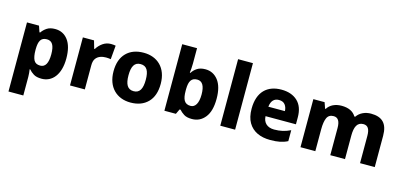

<svg xmlns="http://www.w3.org/2000/svg" viewBox="-81 -1319 4424 2118"><g transform="rotate(15 2130.5 -260.0)"><path d="M392.1 -559.1C353.5 -559.1 322.3 -551.3 298.3 -535.2C274.4 -519 255.4 -500.5 241.2 -479H232.9L209 -548.8H71.8V240.2H241.2V27.8C241.2 -3.9 237.8 -31.7 233.9 -57.1H241.2C254.4 -40.5 272.5 -25.4 294.9 -11.2C316.9 2.9 347.7 9.8 387.2 9.8C505.9 9.8 594.2 -88.9 594.2 -275.9C594.2 -368.2 575.7 -438.5 539.1 -486.8C502.4 -535.2 453.1 -559.1 392.1 -559.1ZM333 -425.8C393.1 -425.8 421.9 -380.9 421.9 -277.8C421.9 -176.8 393.1 -126 335 -126C298.8 -126 274.4 -139.2 261.2 -165C248 -190.9 241.2 -228.5 241.2 -276.9V-292C242.7 -381.3 265.1 -425.8 333 -425.8Z M1029.3 -559.1C995.1 -559.1 963.9 -549.3 936 -529.8C908.2 -509.8 886.2 -486.3 870.1 -459H863.3L837.4 -548.8H710V0H879.4V-274.9C879.4 -309.1 886.2 -335.4 899.9 -353.5C927.2 -390.1 972.7 -400.9 1015.1 -400.9C1038.1 -400.9 1057.1 -398.4 1069.3 -396L1083 -554.2C1071.3 -556.6 1046.4 -559.1 1029.3 -559.1Z M1672.4 -275.9C1672.4 -458 1560.5 -559.1 1404.3 -559.1C1320.3 -559.1 1254.4 -534.7 1206.1 -485.8C1157.7 -436.5 1133.3 -366.7 1133.3 -275.9C1133.3 -93.3 1245.1 9.8 1401.4 9.8C1485.4 9.8 1551.8 -15.1 1600.1 -64.5C1648.4 -113.8 1672.4 -184.1 1672.4 -275.9ZM1304.2 -275.9C1304.2 -377.4 1333.5 -429.2 1402.3 -429.2C1473.1 -429.2 1501.5 -377.4 1501.5 -275.9C1501.5 -173.8 1473.1 -120.1 1403.3 -120.1C1333 -120.1 1304.2 -173.8 1304.2 -275.9Z M1957.5 -759.8H1788.1V0H1919.4L1946.3 -57.1H1957.5C1971.7 -40.5 1989.7 -25.4 2011.7 -11.2C2033.7 2.9 2064 9.8 2103.5 9.8C2164.6 9.8 2214.4 -14.2 2252.9 -62.5C2291.5 -110.8 2310.5 -181.6 2310.5 -275.9C2310.5 -368.7 2291.5 -439 2253.9 -487.3C2216.3 -535.2 2167.5 -559.1 2108.4 -559.1C2069.8 -559.1 2038.6 -551.3 2014.6 -535.6C1990.7 -520 1971.7 -501 1957.5 -478H1950.2C1954.1 -504.9 1957.5 -545.4 1957.5 -585ZM2050.3 -425.8C2108.9 -425.8 2138.2 -376.5 2138.2 -277.8C2138.2 -179.7 2105.5 -126 2052.2 -126C1980.5 -126 1957.5 -177.2 1957.5 -272.9V-293.9C1959 -383.3 1983.9 -425.8 2050.3 -425.8Z M2595.7 -759.8H2426.3V0H2595.7Z M2976.6 -559.1C2816.9 -559.1 2711.4 -465.3 2711.4 -271C2711.4 -207 2723.6 -153.8 2748 -112.3C2796.9 -28.8 2885.7 9.8 2996.6 9.8C3041 9.8 3078.6 6.8 3108.9 0.5C3139.2 -5.9 3168 -15.6 3195.3 -29.8V-154.8C3134.3 -125.5 3080.1 -112.8 3010.3 -112.8C2929.7 -112.8 2883.8 -158.7 2881.3 -231H3228.5V-309.1C3228.5 -391.1 3206.1 -453.1 3160.6 -495.6C3115.2 -538.1 3053.7 -559.1 2976.6 -559.1ZM2979.5 -441.9C3010.7 -441.9 3034.2 -432.1 3049.3 -412.6C3064.5 -392.6 3072.8 -368.7 3073.2 -339.8H2884.3C2891.6 -410.6 2927.2 -441.9 2979.5 -441.9Z M3999.5 -559.1C3934.6 -559.1 3873.5 -533.2 3838.4 -481H3828.6C3797.4 -533.2 3742.2 -559.1 3663.6 -559.1C3591.3 -559.1 3532.2 -530.8 3501.5 -480H3494.6L3470.7 -548.8H3342.3V0H3511.7V-250C3511.7 -306.6 3518.6 -350.1 3532.2 -380.4C3545.9 -410.6 3571.3 -425.8 3608.4 -425.8C3657.7 -425.8 3682.6 -387.7 3682.6 -311V0H3850.6V-267.1C3850.6 -368.2 3877 -425.8 3947.3 -425.8C3998 -425.8 4022.5 -391.1 4022.5 -311V0H4190.4V-357.9C4190.4 -499 4125 -559.1 3999.5 -559.1Z"/></g></svg>

Font: Noto Reveo Sans
Style: Regular
Weight: 800
Designer: Monotype Design Team
Foundry: Monotype Imaging Inc.
Version: Version 2.007